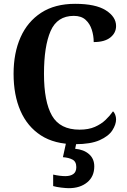

<svg xmlns="http://www.w3.org/2000/svg" viewBox="-20 -744 665 1004"><path d="M373 10Q265 10 194 -36Q123 -82 87 -164.5Q51 -247 51 -358Q51 -467 87.5 -549Q124 -631 195.5 -677.5Q267 -724 373 -724Q480 -724 533.5 -690Q587 -656 587 -608Q587 -572 557 -548Q527 -524 470 -524Q470 -557 460 -588.5Q450 -620 427.5 -640.5Q405 -661 366 -661Q279 -661 244.5 -581.5Q210 -502 210 -358Q210 -212 252 -139Q294 -66 396 -66Q443 -66 476 -80.5Q509 -95 532 -117Q555 -139 571 -162Q578 -156 582.5 -144Q587 -132 587 -120Q587 -93 567.5 -62.5Q548 -32 501 -11Q454 10 373 10ZM340 240Q325 240 300 237Q275 234 258 229V169Q294 177 322 177Q348 177 363.5 166Q379 155 379 130Q379 101 359 90.5Q339 80 309 78L328 -9H382L373 34Q418 38 445.5 62Q473 86 473 126Q473 179 436 209.5Q399 240 340 240Z"/></svg>

Font: Noto Serif Tamil SemiCondensed
Style: Bold Italic
Weight: 700
Width: 4
Italic angle: -12°
Designer: Indian Type Foundry, Tom Grace, and the Monotype Design Team
Foundry: Monotype Imaging Inc.
Version: Version 2.003; ttfautohint (v1.8.4.7-5d5b)